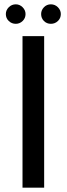

<svg xmlns="http://www.w3.org/2000/svg" viewBox="-20 -867 308 887"><path d="M184 0H84V-700H184ZM98 -802Q98 -783 84.5 -770Q71 -757 53 -757Q34 -757 20.5 -770Q7 -783 7 -802Q7 -820 20.5 -833.5Q34 -847 53 -847Q71 -847 84.5 -833.5Q98 -820 98 -802ZM261 -802Q261 -783 247.5 -770Q234 -757 215 -757Q196 -757 183 -770Q170 -783 170 -802Q170 -820 183 -833.5Q196 -847 215 -847Q234 -847 247.5 -833.5Q261 -820 261 -802Z"/></svg>

Font: Bruno Ace
Style: Regular
Weight: 400
Version: Version 1.100; ttfautohint (v1.8.4.7-5d5b);gftools[0.9.27]